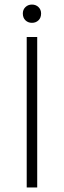

<svg xmlns="http://www.w3.org/2000/svg" viewBox="-20 -821 280 841"><path d="M97 0V-659H143V0ZM120 -721Q103 -721 91.5 -732Q80 -743 80 -762Q80 -779 91.5 -790Q103 -801 120 -801Q137 -801 148.5 -790Q160 -779 160 -762Q160 -743 148.5 -732Q137 -721 120 -721Z"/></svg>

Font: CV Source Sans Light
Style: Regular
Weight: 300
Designer: Paul D. Hunt
Foundry: Adobe Systems Incorporated
Version: Version 3.001